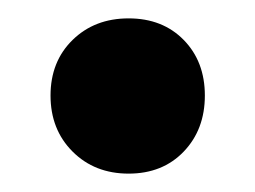

<svg xmlns="http://www.w3.org/2000/svg" viewBox="-20 -183 278 209"><path d="M35 -79Q35 -116 59 -139.5Q83 -163 120 -163Q157 -163 180 -139.5Q203 -116 203 -79Q203 -42 180 -18Q157 6 120 6Q83 6 59 -18Q35 -42 35 -79Z"/></svg>

Font: Nyght Serif Medium
Style: Regular
Weight: 500
Designer: Maksym Kobuzan
Version: Version 0.410